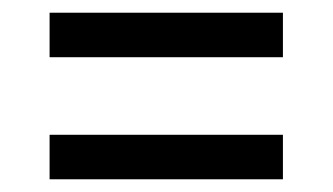

<svg xmlns="http://www.w3.org/2000/svg" viewBox="-20 -473 524 302"><path d="M58 -453H425V-383H58ZM58 -261H425V-191H58Z"/></svg>

Font: Noto Sans Bengali Condensed
Style: Regular
Weight: 400
Width: 3
Designer: Jelle Bosma - Monotype Design Team
Foundry: Monotype Imaging Inc.
Version: Version 2.003